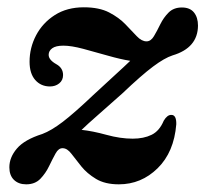

<svg xmlns="http://www.w3.org/2000/svg" viewBox="-20 -482 549 513"><path d="M451 -150Q445 -75.5 401.2 -32.5Q357.5 10.5 297.5 10.5Q260.5 10.5 236.5 -4Q212.5 -18.5 197.2 -37.5Q182 -56.5 170.8 -71.2Q159.5 -86 147.5 -86Q136.5 -86.5 128.5 -72Q120.5 -57.5 111.2 -38.2Q102 -19 87.8 -4.2Q73.5 10.5 50 10.5Q29.5 10.5 17.2 -1.5Q5 -13.5 5 -35Q5 -61.5 25.2 -85.2Q45.5 -109 93 -124Q117 -133 147.8 -156.5Q178.5 -180 227.5 -226.5Q262 -258.5 287.2 -281.5Q312.5 -304.5 328 -319.5Q302.5 -323.5 268.5 -333.2Q234.5 -343 202.5 -351.5Q170.5 -360 149.5 -360Q129 -360 119.5 -353Q110 -346 110 -335.5Q110 -322 130.5 -310.5Q148.5 -300.5 148.5 -281.5Q148.5 -267.5 138.2 -259.2Q128 -251 113.5 -251Q89.5 -251 74.2 -268.2Q59 -285.5 59 -317Q59 -354.5 76.5 -387.8Q94 -421 126.5 -441.8Q159 -462.5 204 -462.5Q245 -462.5 271.5 -448.8Q298 -435 315.2 -417Q332.5 -399 345.5 -385.2Q358.5 -371.5 371.5 -371.5Q383 -371.5 391.2 -385.2Q399.5 -399 408.2 -417Q417 -435 430.5 -448.5Q444 -462 466 -462Q487.5 -462 498.2 -448.8Q509 -435.5 509 -413.5Q508.5 -354 441 -334Q419.5 -327 389 -304.2Q358.5 -281.5 307 -232.5Q266 -196 240 -173.2Q214 -150.5 198 -135Q227 -132 264.2 -121.8Q301.5 -111.5 334.5 -111.5Q364 -111.5 385 -121.8Q406 -132 417.5 -159.5Q427 -175.5 438 -175Q451.5 -175 451 -150Z"/></svg>

Font: Fraunces 72pt Soft SemiBold
Style: Italic
Weight: 600
Italic angle: -16°
Version: Version 1.000;[b76b70a41]